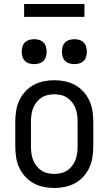

<svg xmlns="http://www.w3.org/2000/svg" viewBox="-20 -927 540 955"><path d="M250 8Q223 8 196.5 2.5Q170 -3 146.5 -16Q123 -29 104.5 -49.5Q86 -70 75 -94.5Q64 -119 60 -146Q56 -173 56 -200V-320Q56 -347 60 -374Q64 -401 75 -425.5Q86 -450 104.5 -470.5Q123 -491 146.5 -504Q170 -517 196.5 -522.5Q223 -528 250 -528Q277 -528 303.5 -522.5Q330 -517 353.5 -504Q377 -491 395.5 -470.5Q414 -450 425 -425.5Q436 -401 440 -374Q444 -347 444 -320V-200Q444 -173 440 -146Q436 -119 425 -94.5Q414 -70 395.5 -49.5Q377 -29 353.5 -16Q330 -3 303.5 2.5Q277 8 250 8ZM250 -62Q267 -62 284 -66Q301 -70 315 -79.5Q329 -89 339.5 -103Q350 -117 356 -133Q362 -149 364 -166Q366 -183 366 -200V-320Q366 -337 364 -354Q362 -371 356 -387Q350 -403 339.5 -417Q329 -431 315 -440.5Q301 -450 284 -454Q267 -458 250 -458Q233 -458 216 -454Q199 -450 185 -440.5Q171 -431 160.5 -417Q150 -403 144 -387Q138 -371 136 -354Q134 -337 134 -320V-200Q134 -183 136 -166Q138 -149 144 -133Q150 -117 160.5 -103Q171 -89 185 -79.5Q199 -70 216 -66Q233 -62 250 -62ZM350 -608Q338 -608 325.5 -611.5Q313 -615 304 -624Q295 -633 291.5 -645.5Q288 -658 288 -670Q288 -682 291.5 -694.5Q295 -707 304 -716Q313 -725 325.5 -728.5Q338 -732 350 -732Q362 -732 374.5 -728.5Q387 -725 396 -716Q405 -707 408.5 -694.5Q412 -682 412 -670Q412 -658 408.5 -645.5Q405 -633 396 -624Q387 -615 374.5 -611.5Q362 -608 350 -608ZM150 -608Q138 -608 125.5 -611.5Q113 -615 104 -624Q95 -633 91.5 -645.5Q88 -658 88 -670Q88 -682 91.5 -694.5Q95 -707 104 -716Q113 -725 125.5 -728.5Q138 -732 150 -732Q162 -732 174.5 -728.5Q187 -725 196 -716Q205 -707 208.5 -694.5Q212 -682 212 -670Q212 -658 208.5 -645.5Q205 -633 196 -624Q187 -615 174.5 -611.5Q162 -608 150 -608ZM400 -843H100V-907H400Z"/></svg>

Font: Iosevka Term Curly
Style: Regular
Weight: 400
Designer: Belleve Invis
Foundry: Belleve Invis
Version: Version 32.3.0